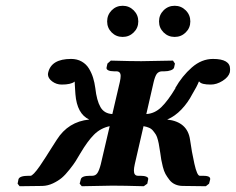

<svg xmlns="http://www.w3.org/2000/svg" viewBox="-20 -644 817 665"><path d="M366.7 -531.7Q351.1 -547.4 351.1 -569.8Q351.1 -592.3 366.7 -608.2Q382.3 -624 404.8 -624Q427.2 -624 443.1 -608.2Q459 -592.3 459 -569.8Q459 -547.4 443.1 -531.7Q427.2 -516.1 404.8 -516.1Q382.3 -516.1 366.7 -531.7ZM546.6 -531.7Q530.8 -547.4 530.8 -569.8Q530.8 -592.3 546.6 -608.2Q562.5 -624 585 -624Q607.4 -624 623.3 -608.2Q639.2 -592.3 639.2 -569.8Q639.2 -547.4 623.3 -531.7Q607.4 -516.1 585 -516.1Q562.5 -516.1 546.6 -531.7ZM477.1 -207 446.8 -75.2Q443.8 -62 443.8 -53.2Q443.8 -35.2 458 -35.2H466.8Q479.5 -35.2 487.1 -32Q494.6 -28.8 493.2 -22.9L490.2 -7.8L478 1Q408.2 -1 369.1 -1L263.2 1L255.9 -7.8L259.8 -22.9Q262.7 -35.2 292 -35.2H299.8Q311 -35.2 317.4 -44.7Q323.7 -54.2 329.1 -75.2L359.9 -207Q328.1 -200.2 305.7 -177.7Q283.7 -155.8 258.8 -113.8L241.7 -85.4Q235.4 -75.2 220.9 -56.9Q206.5 -38.6 194.1 -28.1Q181.6 -17.6 163.6 -9Q145.5 -0.5 127 0L47.9 1L41 -7.8L43.9 -22.9Q47.4 -35.2 79.1 -35.2H85.9Q89.8 -35.2 97.9 -43.5Q106 -51.8 118.2 -69.3L138.2 -99.6L160.2 -134.3Q174.8 -157.2 176.8 -160.2Q216.3 -222.7 289.1 -230Q246.6 -249.5 241.2 -317.9Q240.7 -324.2 240.2 -333Q239.7 -341.8 239.3 -347.9Q238.8 -354 238.8 -357.9V-361.8L237.8 -360.8Q225.1 -351.1 193.8 -351.1Q175.3 -351.1 160.6 -362.1Q146 -373 146 -387.2Q146 -388.2 146.5 -390.1Q147 -392.1 147 -393.1Q158.2 -439.9 226.1 -439.9Q247.1 -439.9 262.9 -430.9Q278.8 -421.9 288.1 -406.5Q297.4 -391.1 302.5 -374.5Q307.6 -357.9 310.1 -338.9Q314.9 -295.9 327.9 -273.2Q340.8 -250.5 369.1 -249L395 -359.9Q397.9 -373 397.9 -380.9Q397.9 -397 382.8 -397H375Q361.8 -397 354.7 -400.6Q347.7 -404.3 349.1 -410.2L352.1 -423.8L363.8 -434.1Q433.1 -432.1 469.2 -432.1L579.1 -434.1L585.9 -423.8L583 -410.2Q581.5 -404.3 571.8 -400.6Q562 -397 549.8 -397H542Q530.3 -397 523.4 -388.7Q517.1 -380.4 512.2 -359.9L486.8 -249Q515.6 -250.5 538.8 -272.9Q562 -295.4 587.9 -338.9H586.9Q610.8 -380.9 644.5 -410.4Q678.2 -439.9 717.8 -439.9Q776.9 -439.9 776.9 -404.8Q776.9 -397 775.9 -393.1Q771.5 -377 751 -364Q730.5 -351.1 710 -351.1Q677.7 -351.1 670.9 -360.8L668.9 -361.8Q662.1 -344.2 646 -317.9Q631.3 -289.1 608.6 -265.1Q585.9 -241.2 559.1 -230Q629.4 -222.2 638.2 -160.2Q644 -118.2 653.3 -76.7Q662.6 -35.2 671.9 -35.2H679.2Q685.5 -35.2 690.2 -34.9Q694.8 -34.7 699.5 -33.4Q704.1 -32.2 706.3 -29.5Q708.5 -26.9 708 -22.9L704.1 -7.8L692.9 1L613.8 0Q598.6 0 586.7 -5.4Q574.7 -10.7 566.7 -21.2Q558.6 -31.7 553.2 -41.3Q547.9 -50.8 543.9 -66.7Q540 -82.5 538.6 -90.6Q537.1 -98.6 535.2 -113.8L531.2 -138.2Q530.3 -146 527.1 -158.4Q523.9 -170.9 520.3 -177Q516.6 -183.1 510.7 -190.4Q504.9 -197.8 496.6 -201.4Q488.3 -205.1 477.1 -207Z"/></svg>

Font: Linux Libertine G
Style: Bold Italic
Weight: 700
Italic angle: -11.5°
Designer: Philipp H. Poll
Foundry: Philipp H. Poll
Version: Version 4.1.0